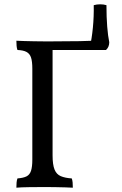

<svg xmlns="http://www.w3.org/2000/svg" viewBox="-20 -868 566 891"><path d="M56 3Q56 -11 57 -21.5Q58 -32 61 -40Q88 -42 103 -49.5Q118 -57 124 -75.5Q130 -94 130 -127V-549Q130 -583 124 -601Q118 -619 103 -627Q88 -635 61 -636Q58 -644 57 -655Q56 -666 56 -679Q73 -678 94 -677.5Q115 -677 138 -676.5Q161 -676 183 -676Q205 -676 223 -676Q300 -676 348.5 -677Q397 -678 415 -679V-636H224V-147Q224 -104 233 -81.5Q242 -59 262 -50.5Q282 -42 313 -40Q316 -32 317 -21.5Q318 -11 318 3Q303 2 282.5 1.5Q262 1 239 0.5Q216 0 192 0Q157 0 116.5 0.5Q76 1 56 3ZM397 -636V-650Q406 -688 411 -739.5Q416 -791 415 -844Q429 -848 445 -848Q461 -848 474 -844Q474 -788 477.5 -744.5Q481 -701 487 -672Q487 -650 472 -636Z"/></svg>

Font: Vollkorn
Style: Regular
Weight: 400
Designer: Friedrich Althausen
Foundry: Friedrich Althausen
Version: Version 5.001